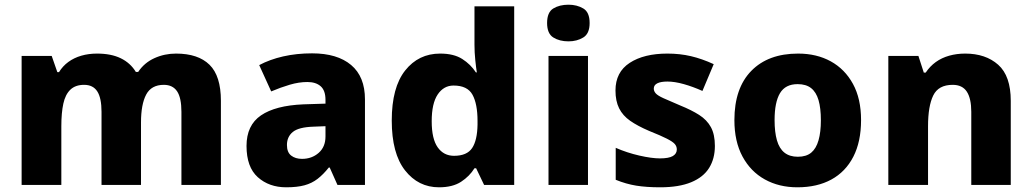

<svg xmlns="http://www.w3.org/2000/svg" viewBox="-20 -787 4391 817"><path d="M729 -559Q823 -559 871.5 -511.5Q920 -464 920 -358V0H752V-311Q752 -371 733.5 -398.5Q715 -426 677 -426Q624 -426 602 -384.5Q580 -343 580 -266V0H412V-311Q412 -370 394 -398Q376 -426 338 -426Q301 -426 279.5 -405.5Q258 -385 249.5 -346Q241 -307 241 -250V0H72V-549H200L224 -480H231Q247 -506 271 -523.5Q295 -541 326 -550Q357 -559 393 -559Q453 -559 494 -539Q535 -519 558 -481H568Q594 -520 637 -539.5Q680 -559 729 -559Z M1308 -560Q1415 -560 1474 -510.5Q1533 -461 1533 -364V0H1416L1383 -74H1379Q1356 -45 1331.5 -26Q1307 -7 1275.5 1.5Q1244 10 1198 10Q1125 10 1077 -33Q1029 -76 1029 -166Q1029 -254 1090.5 -296Q1152 -338 1271 -343L1365 -346V-362Q1365 -402 1344.5 -420Q1324 -438 1288 -438Q1252 -438 1213 -426.5Q1174 -415 1134 -398L1083 -510Q1128 -534 1185 -547Q1242 -560 1308 -560ZM1314 -248Q1251 -246 1226 -225.5Q1201 -205 1201 -170Q1201 -139 1219 -125Q1237 -111 1265 -111Q1307 -111 1336 -136.5Q1365 -162 1365 -206V-250Z M1848 10Q1760 10 1703.5 -62Q1647 -134 1647 -274Q1647 -415 1704 -487Q1761 -559 1853 -559Q1911 -559 1947 -536Q1983 -513 2005 -479H2009Q2006 -497 2002.5 -530.5Q1999 -564 1999 -597V-760H2168V0H2040L2006 -71H1999Q1978 -37 1942 -13.5Q1906 10 1848 10ZM1912 -124Q1967 -124 1989 -157Q2011 -190 2012 -257V-272Q2012 -345 1990.5 -384Q1969 -423 1910 -423Q1868 -423 1842.5 -385Q1817 -347 1817 -271Q1817 -196 1842.5 -160Q1868 -124 1912 -124Z M2482 -549V0H2314V-549ZM2399 -767Q2435 -767 2462 -751Q2489 -735 2489 -689Q2489 -644 2462 -627.5Q2435 -611 2399 -611Q2361 -611 2334.5 -627.5Q2308 -644 2308 -689Q2308 -735 2334.5 -751Q2361 -767 2399 -767Z M3022 -166Q3022 -112 2997.5 -72.5Q2973 -33 2921 -11.5Q2869 10 2789 10Q2731 10 2687.5 3Q2644 -4 2600 -22V-158Q2648 -137 2700.5 -125Q2753 -113 2788 -113Q2826 -113 2843 -123Q2860 -133 2860 -151Q2860 -164 2851.5 -174Q2843 -184 2817.5 -197Q2792 -210 2742 -230Q2693 -251 2661.5 -273Q2630 -295 2614.5 -326Q2599 -357 2599 -402Q2599 -480 2659.5 -519.5Q2720 -559 2820 -559Q2873 -559 2920 -548Q2967 -537 3017 -514L2969 -400Q2929 -418 2890 -429Q2851 -440 2820 -440Q2792 -440 2777 -432.5Q2762 -425 2762 -410Q2762 -399 2770.5 -389.5Q2779 -380 2803.5 -369Q2828 -358 2875 -338Q2922 -319 2955 -298Q2988 -277 3005 -246Q3022 -215 3022 -166Z M3644 -276Q3644 -184 3611 -120Q3578 -56 3517.5 -23Q3457 10 3373 10Q3295 10 3234.5 -23.5Q3174 -57 3139.5 -121Q3105 -185 3105 -276Q3105 -412 3177 -485.5Q3249 -559 3376 -559Q3455 -559 3515 -526Q3575 -493 3609.5 -430Q3644 -367 3644 -276ZM3276 -276Q3276 -225 3286 -190Q3296 -155 3318 -137.5Q3340 -120 3375 -120Q3411 -120 3432 -137.5Q3453 -155 3463 -190Q3473 -225 3473 -275Q3473 -327 3463 -361Q3453 -395 3431.5 -412Q3410 -429 3374 -429Q3322 -429 3299 -390.5Q3276 -352 3276 -276Z M4087 -559Q4174 -559 4227.5 -511.5Q4281 -464 4281 -358V0H4113V-311Q4113 -368 4094 -397Q4075 -426 4034 -426Q3973 -426 3951 -380.5Q3929 -335 3929 -250V0H3760V-549H3888L3911 -478H3919Q3937 -505 3962 -523Q3987 -541 4019 -550Q4051 -559 4087 -559Z"/></svg>

Font: Noto Sans Cham ExtraBold
Style: Regular
Weight: 800
Version: Version 2.002